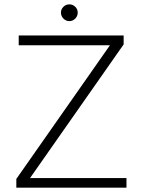

<svg xmlns="http://www.w3.org/2000/svg" viewBox="-20 -862 656 882"><path d="M260 -804Q260 -820 271.5 -831Q283 -842 299 -842Q314 -842 325.5 -831Q337 -820 337 -804Q337 -788 325.5 -776.5Q314 -765 299 -765Q283 -765 271.5 -776.5Q260 -788 260 -804ZM55 -40 485 -654H66V-699H548V-658L118 -44H561V0H55Z"/></svg>

Font: Prompt ExtraLight
Style: Regular
Weight: 275
Designer: Katatrad Team
Foundry: CadsonDemak
Version: Version 1.000